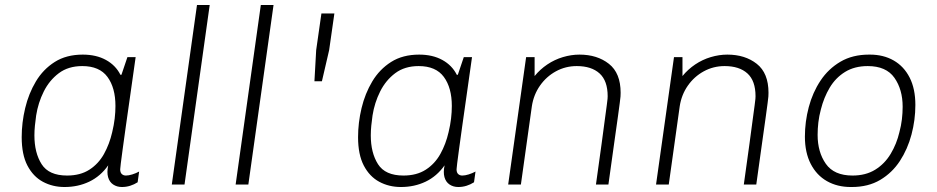

<svg xmlns="http://www.w3.org/2000/svg" viewBox="-20 -740 3757 770"><path d="M239 10Q191 10 152 -11Q113 -32 90 -76Q67 -120 67 -190Q67 -248 81 -306.5Q95 -365 124 -413.5Q153 -462 199.5 -491.5Q246 -521 312 -521Q366 -521 405 -499.5Q444 -478 463 -440H467L491 -511H524Q512 -425 502 -355.5Q492 -286 484.5 -232.5Q477 -179 472 -142Q467 -105 464.5 -85Q462 -65 462 -61Q462 -48 468.5 -42Q475 -36 485 -36Q496 -36 510.5 -40.5Q525 -45 538 -52L532 -9Q518 0 502 5Q486 10 469 10Q449 10 434 0Q419 -10 413.5 -29.5Q408 -49 414 -77Q383 -33 338 -11.5Q293 10 239 10ZM249 -36Q302 -36 338.5 -59.5Q375 -83 397 -122.5Q419 -162 430 -210Q437 -239 440 -265Q443 -291 443 -315Q443 -388 411 -431.5Q379 -475 310 -475Q254 -475 216 -446.5Q178 -418 155.5 -373Q133 -328 125 -277Q122 -256 120 -236Q118 -216 118 -197Q118 -127 147 -81.5Q176 -36 249 -36Z M669 0 770 -720H821L720 0Z M925 0 1026 -720H1077L976 0Z M1241 -414 1248 -539 1269 -686H1321L1300 -539L1271 -414Z M1588 10Q1540 10 1501 -11Q1462 -32 1439 -76Q1416 -120 1416 -190Q1416 -248 1430 -306.5Q1444 -365 1473 -413.5Q1502 -462 1548.5 -491.5Q1595 -521 1661 -521Q1715 -521 1754 -499.5Q1793 -478 1812 -440H1816L1840 -511H1873Q1861 -425 1851 -355.5Q1841 -286 1833.5 -232.5Q1826 -179 1821 -142Q1816 -105 1813.5 -85Q1811 -65 1811 -61Q1811 -48 1817.5 -42Q1824 -36 1834 -36Q1845 -36 1859.5 -40.5Q1874 -45 1887 -52L1881 -9Q1867 0 1851 5Q1835 10 1818 10Q1798 10 1783 0Q1768 -10 1762.5 -29.5Q1757 -49 1763 -77Q1732 -33 1687 -11.5Q1642 10 1588 10ZM1598 -36Q1651 -36 1687.5 -59.5Q1724 -83 1746 -122.5Q1768 -162 1779 -210Q1786 -239 1789 -265Q1792 -291 1792 -315Q1792 -388 1760 -431.5Q1728 -475 1659 -475Q1603 -475 1565 -446.5Q1527 -418 1504.5 -373Q1482 -328 1474 -277Q1471 -256 1469 -236Q1467 -216 1467 -197Q1467 -127 1496 -81.5Q1525 -36 1598 -36Z M2018 0 2090 -511H2124V-435Q2146 -462 2175 -481.5Q2204 -501 2237.5 -511Q2271 -521 2304 -521Q2375 -521 2422 -484Q2469 -447 2469 -368Q2469 -361 2468.5 -353Q2468 -345 2465.5 -327Q2463 -309 2458 -271.5Q2453 -234 2443.5 -168.5Q2434 -103 2420 0H2370Q2384 -98 2392.5 -162Q2401 -226 2406 -263Q2411 -300 2413.5 -318.5Q2416 -337 2416.5 -343.5Q2417 -350 2417 -354Q2417 -416 2384.5 -445.5Q2352 -475 2293 -475Q2248 -475 2209.5 -454Q2171 -433 2145.5 -396.5Q2120 -360 2113 -314L2069 0Z M2611 0 2683 -511H2717V-435Q2739 -462 2768 -481.5Q2797 -501 2830.5 -511Q2864 -521 2897 -521Q2968 -521 3015 -484Q3062 -447 3062 -368Q3062 -361 3061.5 -353Q3061 -345 3058.5 -327Q3056 -309 3051 -271.5Q3046 -234 3036.5 -168.5Q3027 -103 3013 0H2963Q2977 -98 2985.5 -162Q2994 -226 2999 -263Q3004 -300 3006.5 -318.5Q3009 -337 3009.5 -343.5Q3010 -350 3010 -354Q3010 -416 2977.5 -445.5Q2945 -475 2886 -475Q2841 -475 2802.5 -454Q2764 -433 2738.5 -396.5Q2713 -360 2706 -314L2662 0Z M3392 10Q3338 10 3296.5 -13.5Q3255 -37 3231.5 -82.5Q3208 -128 3208 -192Q3208 -252 3223.5 -310.5Q3239 -369 3270.5 -416.5Q3302 -464 3350.5 -492.5Q3399 -521 3465 -521H3469Q3523 -521 3564 -497.5Q3605 -474 3628 -429Q3651 -384 3651 -319Q3651 -259 3635.5 -200.5Q3620 -142 3589 -94.5Q3558 -47 3510 -18.5Q3462 10 3396 10ZM3399 -36Q3452 -36 3490 -59.5Q3528 -83 3552 -123Q3576 -163 3587 -210Q3594 -236 3597 -261.5Q3600 -287 3600 -312Q3600 -381 3567 -428Q3534 -475 3460 -475Q3407 -475 3369 -451.5Q3331 -428 3307.5 -388.5Q3284 -349 3272 -301Q3265 -275 3262 -249.5Q3259 -224 3259 -199Q3259 -130 3292 -83Q3325 -36 3399 -36Z"/></svg>

Font: Chivo Medium Thin
Style: Italic
Weight: 250
Italic angle: -8.05°
Version: Version 2.002